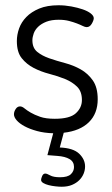

<svg xmlns="http://www.w3.org/2000/svg" viewBox="-20 -499 425 729"><path d="M188 -48Q245 -48 268 -69Q291 -90 291 -119Q291 -152 272.5 -170Q254 -188 227 -199Q200 -210 167.5 -218.5Q135 -227 108 -241Q81 -255 62.5 -278Q44 -301 44 -343Q44 -367 52.5 -391Q61 -415 80 -434.5Q99 -454 129 -466.5Q159 -479 202 -479Q227 -479 251 -474.5Q275 -470 294 -463.5Q313 -457 324.5 -448Q336 -439 336 -430Q336 -422 328.5 -409Q321 -396 309 -396Q303 -396 294 -400.5Q285 -405 272 -410Q259 -415 242 -419.5Q225 -424 203 -424Q175 -424 156 -416.5Q137 -409 125 -397.5Q113 -386 108 -372Q103 -358 103 -346Q103 -317 121.5 -302Q140 -287 167.5 -277.5Q195 -268 227 -259.5Q259 -251 286.5 -235.5Q314 -220 332.5 -193.5Q351 -167 351 -122Q351 -68 317.5 -35Q284 -2 222 5L207 61Q258 63 280.5 84.5Q303 106 303 133Q303 147 297.5 160.5Q292 174 281 185Q270 196 253.5 203Q237 210 214 210Q204 210 190.5 208.5Q177 207 165 204Q153 201 144.5 196Q136 191 136 184Q136 179 140 169.5Q144 160 152 160Q158 160 170.5 167Q183 174 208 174Q237 174 249 162.5Q261 151 261 135Q261 115 244 105Q227 95 198 93L160 90L182 7Q148 6 120.5 -1.5Q93 -9 73.5 -19.5Q54 -30 43.5 -42Q33 -54 33 -65Q33 -75 39.5 -85Q46 -95 56 -95Q64 -95 73 -87.5Q82 -80 96.5 -71.5Q111 -63 132.5 -55.5Q154 -48 188 -48Z"/></svg>

Font: AkaAcidDosis
Style: Regular
Weight: 400
Designer: Edgar Tolentino, Pablo Impallari, Igino Marini, Aka-Acid
Foundry: Edgar Tolentino, Pablo Impallari, Igino Marini, Cyberella
Version: Version 1.007